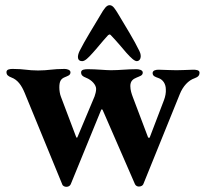

<svg xmlns="http://www.w3.org/2000/svg" viewBox="-20 -691 792 741"><path d="M403 -671C391 -671 382 -658 367 -632C342 -590 307 -534 287 -494C277 -473 278 -455 297 -455C308 -455 320 -467 338 -487C353 -503 373 -529 397 -555C400 -557 402 -558 403 -558C405 -558 406 -557 408 -555C433 -529 454 -503 468 -487C486 -467 499 -455 508 -455C521 -455 529 -472 518 -494C499 -534 463 -592 438 -634C424 -657 416 -671 403 -671ZM236 30C243 30 250 27 253 20L370 -266C371 -269 372 -269 373 -269C374 -269 375 -268 376 -267L501 20C504 26 510 29 516 29C524 29 531 25 533 20L674 -328C686 -358 707 -381 731 -389C744 -394 750 -399 750 -411C750 -421 735 -422 726 -422C690 -421 681 -420 661 -420C641 -420 630 -421 592 -422C583 -422 569 -420 569 -409C569 -397 580 -394 591 -390C609 -384 620 -367 620 -346C621 -334 618 -318 613 -305L558 -161C557 -159 556 -159 555 -159C553 -159 552 -160 551 -162L492 -318C488 -329 483 -343 483 -359C483 -378 493 -386 508 -392C519 -397 531 -399 531 -411C531 -421 516 -424 507 -424C469 -424 443 -420 408 -420C387 -420 352 -424 320 -424C308 -424 293 -423 293 -412C293 -401 299 -396 312 -391C335 -382 351 -363 351 -348C351 -338 348 -328 345 -319L279 -162C279 -160 277 -160 276 -160C275 -160 274 -160 274 -162L215 -318C211 -328 209 -342 209 -354C209 -377 215 -387 230 -393C241 -398 252 -400 252 -412C252 -422 237 -425 229 -425C183 -425 167 -419 127 -419C86 -419 74 -425 29 -425C20 -425 5 -424 5 -413C5 -402 11 -397 24 -392C48 -383 63 -362 75 -333L220 20C222 27 230 30 236 30Z"/></svg>

Font: EB Garamond
Style: Bold
Weight: 700
Designer: Georg Duffner and Octavio Pardo
Foundry: Georg Duffner
Version: Version 1.000;PS 001.000;hotconv 1.0.88;makeotf.lib2.5.64775